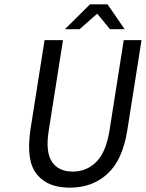

<svg xmlns="http://www.w3.org/2000/svg" viewBox="-20 -843 665 875"><path d="M275.9 -710 390.1 -823.2H470.2L547.9 -710H481L424.8 -778.8H420.9L342.8 -710ZM298.8 12.2Q249 12.2 211.9 -2Q174.8 -16.1 148.9 -47.4Q123 -78.6 115.7 -128.4Q108.4 -178.2 118.2 -249L183.1 -660.2H267.1L202.1 -248Q186.5 -149.9 216.8 -105.5Q247.1 -61 311 -61Q375 -61 419.2 -105.5Q463.4 -149.9 479 -248L543.9 -660.2H625L560.1 -249Q538.6 -113.8 469.7 -50.8Q400.9 12.2 298.8 12.2Z"/></svg>

Font: Office Code Pro D Italic
Style: Regular
Weight: 400
Italic angle: -9°
Designer: Nathan Rutzky & Paul D. Hunt
Foundry: Adobe Systems Incorporated
Version: Version 1.004;PS 001.004;hotconv 1.0.70;makeotf.lib2.5.58329